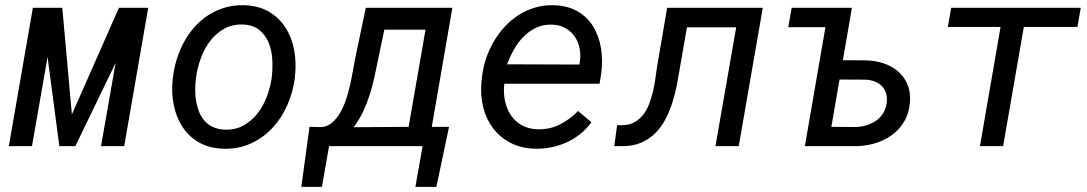

<svg xmlns="http://www.w3.org/2000/svg" viewBox="-20 -558 4148 733"><path d="M254.4 -121.1 434.1 -528.3H545.9L454.1 0H365.7L421.4 -317.9L267.6 0H206.5L161.6 -340.8L102.1 0H13.7L105.5 -528.3H217.8Z M640.6 -265.6Q645 -301.3 656 -335.7Q667 -370.1 684.1 -400.6Q701.2 -431.2 724.4 -456.8Q747.6 -482.4 776.1 -500.7Q804.7 -519 838.6 -529.1Q872.6 -539.1 911.6 -538.1Q967.3 -536.6 1006.6 -513.4Q1045.9 -490.2 1069.8 -452.9Q1093.8 -415.5 1102.8 -367.9Q1111.8 -320.3 1106.4 -270.5L1105.5 -259.3Q1098.6 -206.1 1076.9 -156.7Q1055.2 -107.4 1020.5 -70.1Q985.8 -32.7 938.7 -10.7Q891.6 11.2 834 9.8Q778.8 8.3 739.5 -14.4Q700.2 -37.1 676.3 -74.2Q652.3 -111.3 643.1 -158.2Q633.8 -205.1 639.2 -254.9ZM727.5 -254.9Q725.1 -234.4 725.3 -212.4Q725.6 -190.4 729.2 -169.4Q732.9 -148.4 740.7 -129.4Q748.5 -110.4 761.7 -95.9Q774.9 -81.5 793.7 -72.8Q812.5 -64 837.9 -63Q878.4 -61.5 909.7 -79.1Q940.9 -96.7 963.1 -125Q985.4 -153.3 998.5 -188.7Q1011.7 -224.1 1017.1 -259.3L1018.1 -270Q1021.5 -300.8 1019.3 -334.5Q1017.1 -368.2 1004.9 -396.7Q992.7 -425.3 969.2 -444.1Q945.8 -462.9 907.7 -464.4Q866.7 -465.8 835.4 -448Q804.2 -430.2 782.2 -401.4Q760.3 -372.6 747.1 -336.7Q733.9 -300.8 729 -265.6Z M1206.1 -72.8Q1229.5 -74.2 1247.3 -89.4Q1265.1 -104.5 1278.6 -127.4Q1292 -150.4 1301.3 -178.7Q1310.5 -207 1316.9 -235.4Q1323.2 -263.7 1327.4 -288.6Q1331.5 -313.5 1335 -330.1L1376.5 -528.3H1707L1628.4 -73.7H1694.3L1646 155.3H1565.9L1593.3 0H1236.3L1209 155.3H1130.4L1161.6 -73.7ZM1423.3 -330.1Q1416.5 -296.9 1409.2 -262.7Q1401.9 -228.5 1391.1 -195.3Q1380.4 -162.1 1365.7 -130.9Q1351.1 -99.6 1329.6 -72.3L1540 -73.7L1604.5 -444.8H1447.3Z M2024.4 9.8Q1970.7 8.8 1929.9 -12.2Q1889.2 -33.2 1862.8 -67.9Q1836.4 -102.5 1825 -147.9Q1813.5 -193.4 1817.9 -244.1L1820.3 -265.1Q1824.2 -299.8 1835.4 -333.7Q1846.7 -367.7 1864.5 -398.4Q1882.3 -429.2 1906 -455.1Q1929.7 -481 1958.7 -499.8Q1987.8 -518.6 2021.7 -528.8Q2055.7 -539.1 2093.3 -538.1Q2147.9 -536.6 2185.5 -514.4Q2223.1 -492.2 2245.1 -456.1Q2267.1 -419.9 2274.4 -373.8Q2281.7 -327.6 2275.4 -278.8L2269 -238.3H1905.3Q1901.4 -206.1 1907.5 -175.3Q1913.6 -144.5 1929.2 -120.1Q1944.8 -95.7 1970.7 -80.6Q1996.6 -65.4 2032.2 -64.5Q2078.1 -63 2116.9 -82.5Q2155.8 -102.1 2187 -134.3L2237.8 -91.3Q2219.7 -65.9 2195.6 -46.6Q2171.4 -27.3 2143.6 -14.6Q2115.7 -2 2085.4 4.2Q2055.2 10.3 2024.4 9.8ZM2088.9 -463.9Q2054.7 -465.3 2027.3 -452.4Q2000 -439.5 1978.8 -418Q1957.5 -396.5 1941.9 -368.7Q1926.3 -340.8 1916 -312.5L2191.4 -311.5L2193.4 -320.3Q2197.8 -347.2 2192.9 -372.6Q2188 -397.9 2174.3 -418Q2160.6 -438 2139.2 -450.4Q2117.7 -462.9 2088.9 -463.9Z M2892.1 -528.3 2800.3 0H2711.4L2790.5 -453.6H2602.5L2576.2 -302.2Q2570.8 -269 2564 -233.4Q2557.1 -197.8 2546.1 -164.1Q2535.2 -130.4 2519.3 -100.6Q2503.4 -70.8 2480.5 -48.3Q2457.5 -25.9 2426.3 -12.7Q2395 0.5 2353.5 0H2325.2L2335.9 -80.1H2354.5Q2381.8 -80.1 2401.6 -91.1Q2421.4 -102.1 2435.3 -119.9Q2449.2 -137.7 2458 -160.6Q2466.8 -183.6 2472.7 -208.3Q2478.5 -232.9 2481.9 -257.3Q2485.4 -281.7 2488.3 -302.2L2526.9 -528.3Z M3002.4 -528.3H3232.4L3197.8 -328.1L3286.1 -327.6Q3321.8 -326.7 3353.3 -316.2Q3384.8 -305.7 3408 -285.9Q3431.2 -266.1 3443.8 -237.1Q3456.5 -208 3454.1 -169.4Q3451.2 -127 3432.4 -95Q3413.6 -63 3384 -41.7Q3354.5 -20.5 3317.4 -10Q3280.3 0.5 3241.2 0H3052.7L3131.3 -454.1H2989.3ZM3185.1 -254.4 3153.8 -73.7 3243.2 -73.2Q3265.1 -73.2 3285.9 -79.1Q3306.6 -85 3323.2 -96.2Q3339.8 -107.4 3351.1 -125Q3362.3 -142.6 3365.2 -166Q3367.7 -186 3362.8 -201.9Q3357.9 -217.8 3346.9 -229Q3335.9 -240.2 3320.1 -246.6Q3304.2 -252.9 3284.7 -253.9Z M4093.3 -455.1H3888.7L3809.6 0H3721.2L3799.8 -455.1H3598.6L3611.3 -528.3H4106Z"/></svg>

Font: Roboto Mono
Style: Italic
Weight: 400
Designer: Google
Version: Version 2.000985; 2015; ttfautohint (v1.3)